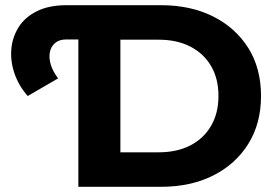

<svg xmlns="http://www.w3.org/2000/svg" viewBox="-20 -720 1065 740"><path d="M87 -350Q53 -388 36.5 -435Q20 -482 23.5 -528.5Q27 -575 51 -614Q75 -653 121.5 -676.5Q168 -700 237 -700H290V-568H236Q208 -568 192 -554Q176 -540 172 -518Q168 -496 176 -470Q184 -444 204 -418ZM282 0V-700H600Q715 -700 801.5 -656.5Q888 -613 937 -535Q986 -457 986 -350Q986 -244 937 -165.5Q888 -87 801.5 -43.5Q715 0 600 0ZM444 -133H592Q662 -133 713.5 -159.5Q765 -186 793.5 -235Q822 -284 822 -350Q822 -417 793.5 -465.5Q765 -514 713.5 -540.5Q662 -567 592 -567H444Z"/></svg>

Font: Montserrat Thin
Style: Bold
Weight: 700
Version: Version 9.000